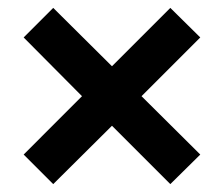

<svg xmlns="http://www.w3.org/2000/svg" viewBox="-20 -533 568 487"><path d="M40 -141 188 -289 40 -438 115 -513 264 -365 412 -513 488 -438 339 -289 488 -141 412 -66 264 -214 115 -66Z"/></svg>

Font: Geist SemBd
Style: Regular
Weight: 400
Designer: Basement.studio, Andrés Briganti, Mateo Zaragoza
Foundry: Basement.studio, Vercel, Andrés Briganti, Guido Ferreyra, Mateo Zaragoza
Version: Version 1.401